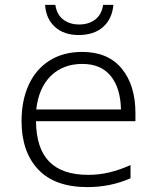

<svg xmlns="http://www.w3.org/2000/svg" viewBox="-20 -754 640 784"><path d="M68 -260Q68 -343 97 -407Q126 -471 182 -506.5Q238 -542 316 -542Q421 -542 477 -474Q533 -406 533 -292V-259H127Q128 -148 181 -94Q234 -40 340 -40Q385 -40 426.5 -50Q468 -60 513 -80V-26Q431 10 337 10Q204 10 136 -62Q68 -134 68 -260ZM474 -307Q472 -395 432 -444Q392 -493 316 -493Q238 -493 188 -444.5Q138 -396 128 -307ZM164 -734H206Q212 -694 238.5 -674Q265 -654 303 -654Q342 -654 368.5 -674Q395 -694 401 -734H443Q438 -677 401 -644Q364 -611 301 -611Q241 -611 204.5 -644Q168 -677 164 -734Z"/></svg>

Font: Noto Sans Mono UI Light
Style: Regular
Weight: 300
Monospace: yes
Designer: Monotype Design team
Foundry: Monotype Imaging Inc.
Version: Version 1.000